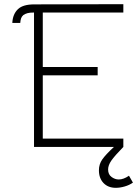

<svg xmlns="http://www.w3.org/2000/svg" viewBox="-20 -705 659 920"><path d="M617 170Q600 182 577.5 188.5Q555 195 535 195Q498 195 476 172Q454 149 454 111Q454 82 470 59Q486 36 526 -1H143V-645Q123 -645 112 -642Q101 -639 92 -633Q84 -626 81 -617Q78 -608 77 -595H39Q41 -638 67 -662Q91 -684 144 -684L571 -685V-645H185V-384H448V-344H185V-41H571V-1Q529 42 513.5 64.5Q498 87 498 107Q498 131 514.5 143Q531 155 549 155Q572 155 598 137Z"/></svg>

Font: Bellota Light
Style: Regular
Weight: 300
Designer: Kemie Guaida
Foundry: Kemie Guaida
Version: Version 4.001